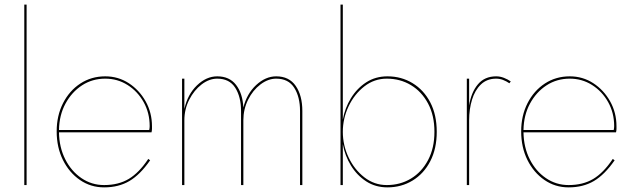

<svg xmlns="http://www.w3.org/2000/svg" viewBox="-20 -800 2730 830"><path d="M85 -780H95V0H85Z M430 10Q372 10 325.5 -22Q279 -54 252 -108.5Q225 -163 225 -232Q225 -300 252.5 -354Q280 -408 327.5 -439Q375 -470 435 -470Q491 -470 536.5 -440.5Q582 -411 609.5 -362Q637 -313 637 -254Q637 -250 637 -243Q637 -236 635 -228H235Q236 -163 262 -111.5Q288 -60 332 -30Q376 0 430 0Q492 0 536.5 -26.5Q581 -53 621 -113L629 -107Q586 -45 539.5 -17.5Q493 10 430 10ZM435 -460Q379 -460 334.5 -431Q290 -402 263 -352Q236 -302 235 -238H625Q627 -246 627 -255Q627 -312 601 -358.5Q575 -405 531.5 -432.5Q488 -460 435 -460Z M1287 -320V0H1277V-320Q1277 -381 1252 -420.5Q1227 -460 1174 -460Q1139 -460 1106 -435Q1073 -410 1052.5 -369Q1032 -328 1032 -280V0H1022V-320Q1022 -381 997 -420.5Q972 -460 919 -460Q884 -460 851.5 -435Q819 -410 798 -369Q777 -328 777 -280V0H767V-460H777V-329Q791 -392 831.5 -431Q872 -470 919 -470Q972 -470 1000.5 -433Q1029 -396 1032 -335Q1047 -395 1087.5 -432.5Q1128 -470 1174 -470Q1230 -470 1258.5 -428.5Q1287 -387 1287 -320Z M1868 -230Q1868 -157 1840 -103Q1812 -49 1763.5 -19.5Q1715 10 1655 10Q1603 10 1563 -16Q1523 -42 1497 -84.5Q1471 -127 1462 -177V0H1452V-780H1462V-283Q1471 -333 1497 -375.5Q1523 -418 1563 -444Q1603 -470 1655 -470Q1715 -470 1763.5 -440.5Q1812 -411 1840 -357.5Q1868 -304 1868 -230ZM1858 -230Q1858 -301 1830.5 -352.5Q1803 -404 1756.5 -432Q1710 -460 1652 -460Q1598 -460 1555 -426.5Q1512 -393 1487 -340.5Q1462 -288 1462 -230Q1462 -172 1487 -119.5Q1512 -67 1555 -33.5Q1598 0 1652 0Q1710 0 1756.5 -28Q1803 -56 1830.5 -108Q1858 -160 1858 -230Z M2008 -460V-344Q2017 -401 2046 -435.5Q2075 -470 2125 -470Q2142 -470 2158.5 -463.5Q2175 -457 2188 -448L2182 -440Q2169 -449 2154.5 -454.5Q2140 -460 2125 -460Q2085 -460 2059 -435Q2033 -410 2020.5 -369Q2008 -328 2008 -280V0H1998V-460Z M2438 10Q2380 10 2333.5 -22Q2287 -54 2260 -108.5Q2233 -163 2233 -232Q2233 -300 2260.5 -354Q2288 -408 2335.5 -439Q2383 -470 2443 -470Q2499 -470 2544.5 -440.5Q2590 -411 2617.5 -362Q2645 -313 2645 -254Q2645 -250 2645 -243Q2645 -236 2643 -228H2243Q2244 -163 2270 -111.5Q2296 -60 2340 -30Q2384 0 2438 0Q2500 0 2544.5 -26.5Q2589 -53 2629 -113L2637 -107Q2594 -45 2547.5 -17.5Q2501 10 2438 10ZM2443 -460Q2387 -460 2342.5 -431Q2298 -402 2271 -352Q2244 -302 2243 -238H2633Q2635 -246 2635 -255Q2635 -312 2609 -358.5Q2583 -405 2539.5 -432.5Q2496 -460 2443 -460Z"/></svg>

Font: Jost* Hairline
Style: Regular
Weight: 100
Version: Version 3.7